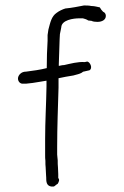

<svg xmlns="http://www.w3.org/2000/svg" viewBox="-20 -711 455 702"><path d="M46 -427C44 -415 53 -404 64 -405H75C95 -407 103 -408 126 -412L150 -416V-394C149 -331 145 -268 145 -203V-144C145 -136 145 -130 146 -123V-122C146 -113 146 -106 147 -98V-97C147 -92 148 -85 148 -78C148 -71 149 -67 149 -61V-58C149 -40 154 -31 168 -29H176C181 -30 182 -34 191 -39C195 -46 199 -54 193 -60V-74C193 -80 192 -90 192 -98C191 -107 191 -116 191 -125L190 -135L189 -146V-174C189 -247 192 -320 194 -391V-425C211 -429 230 -432 248 -435L259 -438C267 -440 278 -443 284 -449H285C292 -451 300 -452 307 -454C320 -461 310 -484 299 -486L290 -484C265 -486 237 -478 214 -473H213C207 -473 201 -471 195 -470V-476C196 -506 197 -537 198 -567C198 -573 199 -580 199 -585V-586C201 -594 202 -602 204 -611C205 -638 248 -644 270 -644H283C290 -642 295 -641 303 -636C307 -636 310 -635 312 -635H314C320 -632 327 -631 336 -631C354 -631 367 -639 367 -653C367 -660 363 -666 357 -668C352 -673 348 -678 345 -684C335 -686 325 -689 315 -689H314C305 -691 297 -691 287 -691C266 -687 242 -682 219 -680C209 -677 196 -671 187 -664C168 -651 164 -629 157 -603L154 -583V-562C152 -530 151 -498 151 -466V-462C128 -456 99 -452 75 -449H74C59 -449 48 -438 46 -427ZM248 -430Z"/></svg>

Font: Scribbler
Style: Lt
Weight: 300
Designer: Mew Too
Foundry: Cannot Into Space Fonts
Version: Version 1.001